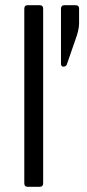

<svg xmlns="http://www.w3.org/2000/svg" viewBox="-20 -723 338 743"><path d="M286 -690V-632Q286 -607 271 -567L238 -472Q234 -465 225 -465Q216 -465 216 -477V-689Q216 -703 229 -703H272Q286 -703 286 -690ZM133 0H88Q74 0 74 -14V-689Q74 -703 88 -703H133Q147 -703 147 -689V-14Q147 0 133 0Z"/></svg>

Font: Rajdhani Medium
Style: Regular
Weight: 500
Designer: Satya Rajpurohit, Jyotish Sonowal
Foundry: Indian Type Foundry
Version: Version 1.201 February 1, 2022